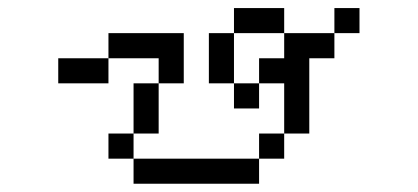

<svg xmlns="http://www.w3.org/2000/svg" viewBox="-20 -645 1040 478"><path d="M875 -562.5V-625H812.5V-562.5H687.5V-500H625V-437.5H562.5V-375H625V-437.5H687.5Q687.5 -437.5 687.5 -312.5H625V-250H312.5V-187.5H625V-250H687.5V-312.5H750V-500H812.5V-562.5ZM312.5 -250V-312.5H250V-250ZM312.5 -312.5H375Q375 -312.5 375 -437.5H312.5Q312.5 -437.5 312.5 -312.5ZM375 -437.5H437.5Q437.5 -437.5 437.5 -562.5H250V-500H125V-437.5H250V-500H375ZM562.5 -437.5Q562.5 -437.5 562.5 -562.5H500Q500 -562.5 500 -437.5ZM562.5 -562.5H687.5V-625H562.5Z"/></svg>

Font: BFUnifontExMono
Style: Regular
Weight: 500
Version: Version 15.0.06